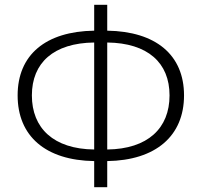

<svg xmlns="http://www.w3.org/2000/svg" viewBox="-20 -762 835 795"><path d="M424 -586C592 -584 682 -502 682 -367C682 -231 592 -145 424 -143ZM370 -143C202 -145 112 -231 112 -367C112 -502 202 -584 370 -586ZM424 -742H370V-635C169 -632 53 -535 53 -367C53 -198 169 -98 370 -95V13H424V-95C625 -98 742 -199 742 -367C742 -535 625 -632 424 -635Z"/></svg>

Font: Noto Sans CJK Light
Style: Regular
Weight: 300
Designer: Ryoko NISHIZUKA (kana & ideographs); Paul D. Hunt (Latin, Greek & Cyrillic); Wenlong ZHANG (bopomofo); Sandoll Communica
Foundry: Adobe Systems Incorporated
Version: Version 1.000;PS 1;hotconv 1.0.78;makeotf.lib2.5.61930